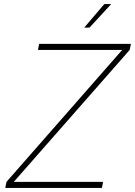

<svg xmlns="http://www.w3.org/2000/svg" viewBox="-20 -926 665 946"><path d="M6 0 12 -30 582 -680H167L173 -710H625L619 -680L48 -30H488L482 0ZM395 -790 494 -906H528L421 -790Z"/></svg>

Font: Geist Mono Thin
Style: Italic
Weight: 100
Italic angle: -12°
Monospace: yes
Designer: Basement.studio, Andrés Briganti, Mateo Zaragoza
Foundry: Basement.studio, Vercel, Andrés Briganti, Guido Ferreyra, Mateo Zaragoza
Version: Version 1.500; ttfautohint (v1.8.4.7-5d5b)